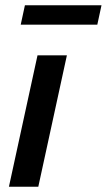

<svg xmlns="http://www.w3.org/2000/svg" viewBox="-20 -712 407 732"><path d="M235 -501 126 0H14L123 -501ZM367 -692 351 -618H59L75 -692Z"/></svg>

Font: Red Hat Text Medium
Style: Italic
Weight: 500
Italic angle: -12°
Designer: Pentagram / MCKL
Foundry: Pentagram / MCKL
Version: Version 1.003; Red Hat Text Medium Italic